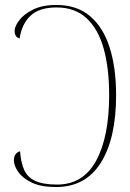

<svg xmlns="http://www.w3.org/2000/svg" viewBox="-20 -744 525 774"><path d="M206 10Q146 10 109 -7.5Q72 -25 54 -50.5Q36 -76 36 -97Q36 -114 43.5 -123Q51 -132 61 -134Q64 -90 77 -60Q90 -30 121.5 -15Q153 0 210 0Q315 0 367.5 -96Q420 -192 420 -361Q420 -469 398 -548Q376 -627 329 -670.5Q282 -714 208 -714Q139 -714 103.5 -681Q68 -648 59 -589Q39 -594 39 -620Q39 -637 57 -661.5Q75 -686 112.5 -705Q150 -724 207 -724Q290 -724 343 -679Q396 -634 422 -552.5Q448 -471 448 -360Q448 -186 386.5 -88Q325 10 206 10Z"/></svg>

Font: Noto Serif Display SemiCondensed Thin
Style: Regular
Weight: 100
Width: 4
Designer: Monotype Design Team
Foundry: Monotype Imaging Inc.
Version: Version 2.009